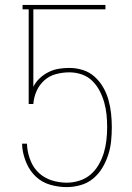

<svg xmlns="http://www.w3.org/2000/svg" viewBox="-20 -755 540 783"><path d="M252 8Q218 8 185 -1.5Q152 -11 127.5 -33.5Q103 -56 89 -87.5Q75 -119 71 -152L70 -169H90L91 -154Q94 -125 106 -96.5Q118 -68 140.5 -48Q163 -28 192.5 -19Q222 -10 252 -10Q278 -10 303.5 -18Q329 -26 349 -43Q369 -60 382.5 -83.5Q396 -107 403.5 -132Q411 -157 414 -183.5Q417 -210 417 -236Q417 -262 414.5 -287.5Q412 -313 405 -337.5Q398 -362 386 -385Q374 -408 356 -425.5Q338 -443 313.5 -451.5Q289 -460 263 -460Q236 -460 209 -453Q182 -446 161.5 -428Q141 -410 129.5 -384.5Q118 -359 116 -331H97V-717H72V-735H410V-717H116V-401Q126 -421 142 -436Q158 -451 178 -461Q198 -471 219.5 -474.5Q241 -478 263 -478Q291 -478 318 -469.5Q345 -461 366 -442Q387 -423 401 -398.5Q415 -374 422.5 -347Q430 -320 433 -292Q436 -264 436 -236Q436 -207 433 -178.5Q430 -150 421 -122.5Q412 -95 397 -70Q382 -45 359.5 -26.5Q337 -8 308.5 0Q280 8 252 8Z"/></svg>

Font: Iosevka SS04 Thin
Style: Regular
Weight: 100
Monospace: yes
Designer: Belleve Invis
Foundry: Belleve Invis
Version: Version 19.0.0; ttfautohint (v1.8.4)